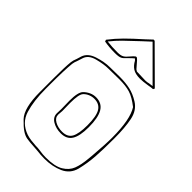

<svg xmlns="http://www.w3.org/2000/svg" viewBox="-237 -834 923 923"><g transform="rotate(45 224.0 -372.5)"><path d="M365 -586Q333 -581 315 -581Q283 -581 265.5 -592.5Q248 -604 237 -625L229 -633Q220 -626 201 -607Q190 -594 179.5 -588.5Q169 -583 142 -583Q103 -583 70 -589L67 -598Q93 -632 123 -662Q153 -692 198 -732L229 -761Q231 -760 236 -760L399 -598L395 -590Q385 -590 365 -586ZM282 -700 232 -750 193 -714Q149 -673 125 -649.5Q101 -626 79 -598Q111 -594 148 -594Q171 -594 182 -600.5Q193 -607 204 -621Q218 -638 226 -643H232Q241 -637 257 -617L271 -601L280 -595Q320 -593 340 -593Q347 -593 352 -594Q357 -595 361 -596L383 -599Q332 -649 282 -700ZM239 -519Q280 -519 311 -512Q342 -505 374 -485Q411 -462 421 -413Q431 -364 431 -291Q431 -215 427.5 -165.5Q424 -116 412 -67Q400 -22 358 -3Q316 16 262 16Q246 16 234.5 15Q223 14 216 13L189 11Q153 9 136 6Q119 3 101 -9Q83 -21 57 -48Q20 -87 20 -196V-290Q20 -366 24 -403Q25 -414 33 -434L40 -457Q51 -490 94 -504Q137 -518 174 -518ZM29 -257V-226Q29 -144 46.5 -87Q64 -30 124 -9Q139 -4 155.5 -2Q172 0 188 1Q194 1 203 1.5Q212 2 224 4Q241 7 263 7Q323 7 354 -11.5Q385 -30 396.5 -59.5Q408 -89 412 -136L414 -157Q421 -241 421 -286Q421 -410 388 -461Q350 -491 320.5 -500Q291 -509 247 -509L175 -508Q144 -508 101.5 -497Q59 -486 50 -454L43 -432Q35 -412 34 -401Q29 -354 29 -257ZM306 -242Q306 -182 288.5 -154Q271 -126 231 -126Q199 -126 174.5 -140.5Q150 -155 150 -181L151 -212L150 -267Q150 -325 167 -342Q179 -354 195 -361.5Q211 -369 229 -369Q269 -369 287.5 -338Q306 -307 306 -242ZM161 -207Q161 -201 160 -194.5Q159 -188 159 -181Q159 -160 180.5 -148Q202 -136 230 -136Q267 -136 281 -161.5Q295 -187 295 -244Q295 -306 279 -332Q263 -358 228 -358Q213 -358 198.5 -352Q184 -346 174 -335Q160 -321 160 -261Z"/></g></svg>

Font: Londrina Outline
Style: Regular
Weight: 400
Designer: Marcelo Magalhaes
Foundry: Marcelo Magalhães
Version: Version 1.002